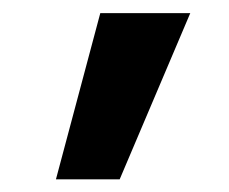

<svg xmlns="http://www.w3.org/2000/svg" viewBox="-20 -790 358 300"><path d="M67.4 -509.8 136.7 -769.5H277.3L167 -509.8Z"/></svg>

Font: GenEi M Gothic v2 Medium
Style: Regular
Weight: 500
Version: Version 2.0